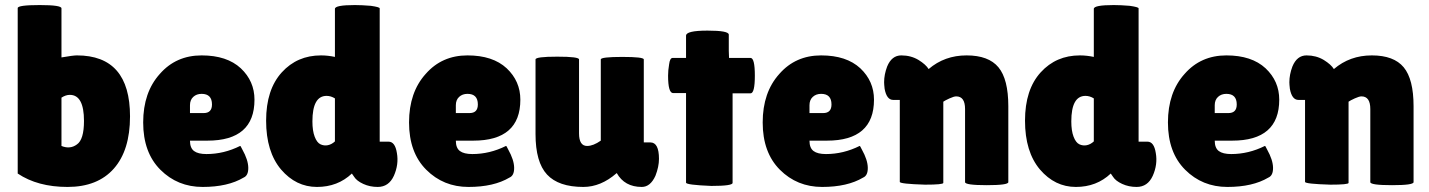

<svg xmlns="http://www.w3.org/2000/svg" viewBox="-20 -729 5648 759"><path d="M50 -43V-697Q50 -709 137 -709Q223 -709 223 -696V-502Q269 -510 284 -510Q494 -510 494 -269Q494 -135 430 -62.5Q366 10 247 10Q129 10 50 -43ZM256 -354Q240 -354 223 -343V-152Q257 -138 284 -158Q312 -177 312 -251Q312 -354 256 -354Z M800 -173H731Q731 -144 747 -132Q763 -120 796 -120Q865 -120 929 -152Q930 -153 932 -149.5Q934 -146 938 -138Q961 -97 961.5 -66Q962 -35 943 -27Q881 10 781 10Q682 10 614 -58Q546 -126 546 -245Q546 -364 612 -437Q676 -510 777 -510Q877 -510 932 -459Q986 -408 986 -335Q986 -173 800 -173ZM731 -313V-282H785Q818 -282 818 -316Q818 -358 777 -358Q757 -358 744 -346Q731 -334 731 -313Z M1304 -504V-694Q1304 -709 1383 -709Q1410 -709 1446 -706Q1481 -701 1481 -696V-169H1516Q1542 -169 1549 -124Q1557 -79 1537 -34Q1517 10 1473 10Q1442 10 1416 -2Q1390 -14 1380 -30L1371 -43Q1315 10 1233 10Q1150 10 1091 -59Q1032 -129 1032 -252Q1032 -375 1094 -443Q1155 -510 1249 -510Q1276 -510 1304 -504ZM1271 -350Q1215 -350 1215 -249Q1215 -212 1224 -188.5Q1233 -165 1247 -158.5Q1261 -152 1276 -155Q1291 -158 1304 -170V-340Q1288 -350 1271 -350Z M1851 -173H1782Q1782 -144 1798 -132Q1814 -120 1847 -120Q1916 -120 1980 -152Q1981 -153 1983 -149.5Q1985 -146 1989 -138Q2012 -97 2012.5 -66Q2013 -35 1994 -27Q1932 10 1832 10Q1733 10 1665 -58Q1597 -126 1597 -245Q1597 -364 1663 -437Q1727 -510 1828 -510Q1928 -510 1983 -459Q2037 -408 2037 -335Q2037 -173 1851 -173ZM1782 -313V-282H1836Q1869 -282 1869 -316Q1869 -358 1828 -358Q1808 -358 1795 -346Q1782 -334 1782 -313Z M2269 -494V-202Q2269 -152 2301 -152Q2325 -152 2355 -173V-494Q2355 -504 2440 -504Q2525 -504 2525 -494V-166H2551Q2585 -166 2585 -101Q2585 -70 2571 -34Q2551 10 2517 10Q2449 10 2418 -45L2417 -44Q2355 10 2286 10Q2188 10 2142.5 -39Q2097 -88 2097 -199V-494Q2097 -505 2183 -505Q2269 -505 2269 -494Z M2876 -360V-6Q2876 6 2792 6Q2692 2 2692 -7V-361H2641Q2621 -361 2621 -430Q2621 -451 2625 -474Q2628 -500 2639 -500H2692V-588Q2692 -608 2777 -608Q2861 -608 2861 -592V-528L2862 -500H2947Q2964 -500 2964 -430Q2964 -360 2947 -360Z M3249 -173H3180Q3180 -144 3196 -132Q3212 -120 3245 -120Q3314 -120 3378 -152Q3379 -153 3381 -149.5Q3383 -146 3387 -138Q3410 -97 3410.5 -66Q3411 -35 3392 -27Q3330 10 3230 10Q3131 10 3063 -58Q2995 -126 2995 -245Q2995 -364 3061 -437Q3125 -510 3226 -510Q3326 -510 3381 -459Q3435 -408 3435 -335Q3435 -173 3249 -173ZM3180 -313V-282H3234Q3267 -282 3267 -316Q3267 -358 3226 -358Q3206 -358 3193 -346Q3180 -334 3180 -313Z M3537 -334H3511Q3485 -334 3477 -378Q3475 -396 3475 -404Q3475 -434 3487 -466Q3505 -510 3543 -510Q3581 -510 3611 -492Q3640 -474 3651 -456Q3714 -510 3801 -510Q3888 -510 3927 -463Q3966 -416 3966 -309V-9Q3966 3 3881 3Q3795 3 3795 -9V-298Q3795 -348 3760 -348Q3751 -348 3733.5 -340Q3716 -332 3709 -327V-6Q3709 1 3637 1Q3537 -2 3537 -10Z M4304 -504V-694Q4304 -709 4383 -709Q4410 -709 4446 -706Q4481 -701 4481 -696V-169H4516Q4542 -169 4549 -124Q4557 -79 4537 -34Q4517 10 4473 10Q4442 10 4416 -2Q4390 -14 4380 -30L4371 -43Q4315 10 4233 10Q4150 10 4091 -59Q4032 -129 4032 -252Q4032 -375 4094 -443Q4155 -510 4249 -510Q4276 -510 4304 -504ZM4271 -350Q4215 -350 4215 -249Q4215 -212 4224 -188.5Q4233 -165 4247 -158.5Q4261 -152 4276 -155Q4291 -158 4304 -170V-340Q4288 -350 4271 -350Z M4851 -173H4782Q4782 -144 4798 -132Q4814 -120 4847 -120Q4916 -120 4980 -152Q4981 -153 4983 -149.5Q4985 -146 4989 -138Q5012 -97 5012.5 -66Q5013 -35 4994 -27Q4932 10 4832 10Q4733 10 4665 -58Q4597 -126 4597 -245Q4597 -364 4663 -437Q4727 -510 4828 -510Q4928 -510 4983 -459Q5037 -408 5037 -335Q5037 -173 4851 -173ZM4782 -313V-282H4836Q4869 -282 4869 -316Q4869 -358 4828 -358Q4808 -358 4795 -346Q4782 -334 4782 -313Z M5139 -334H5113Q5087 -334 5079 -378Q5077 -396 5077 -404Q5077 -434 5089 -466Q5107 -510 5145 -510Q5183 -510 5213 -492Q5242 -474 5253 -456Q5316 -510 5403 -510Q5490 -510 5529 -463Q5568 -416 5568 -309V-9Q5568 3 5483 3Q5397 3 5397 -9V-298Q5397 -348 5362 -348Q5353 -348 5335.5 -340Q5318 -332 5311 -327V-6Q5311 1 5239 1Q5139 -2 5139 -10Z"/></svg>

Font: FC Lilita One
Style: Regular
Weight: 400
Designer: Juan Montoreano
Foundry: Juan Montoreano
Version: Version 1.002